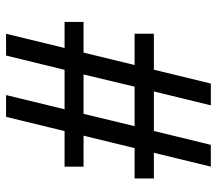

<svg xmlns="http://www.w3.org/2000/svg" viewBox="-60 -658 698 617"><g transform="rotate(90 288.5 -350.0)"><path d="M89 -434H216H229H409H422H554V-496H89ZM51 -209H516V-270H396H377H189H174H51ZM446 -679 395 -470 391 -455 342 -252 338 -235 286 -21H356L516 -679ZM249 -679 89 -21H159L211 -234L215 -250L265 -459L269 -474L319 -679Z"/></g></svg>

Font: SpinnyJost Regular
Style: Regular
Weight: 400
Version: Version 3.710